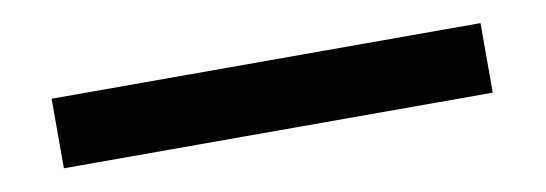

<svg xmlns="http://www.w3.org/2000/svg" viewBox="-26 -7 742 261"><g transform="rotate(-10 344.5 123.0)"><path d="M48 171V75H640V171Z"/></g></svg>

Font: Mach Medium
Style: Regular
Weight: 500
Version: Version 1.002